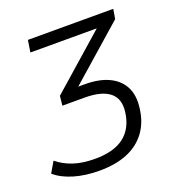

<svg xmlns="http://www.w3.org/2000/svg" viewBox="-145 -598 828 892"><g transform="rotate(-20 268.5 -151.5)"><path d="M197 191Q128 191 72 174.5Q16 158 -20 127L11 74Q45 102 90 117Q135 132 196 132Q290 132 340.5 92.5Q391 53 401 -23Q410 -88 370.5 -120Q331 -152 247 -152H137L142 -199L435 -457L433 -435H82L91 -494H513L505 -446L223 -198L215 -210H270Q339 -210 387 -187.5Q435 -165 457 -122Q479 -79 470 -16Q462 50 427 97Q392 144 334 167.5Q276 191 197 191Z"/></g></svg>

Font: Nunito Sans 7pt Light
Style: Italic
Weight: 300
Italic angle: -9°
Designer: Vernon Adams
Foundry: Vernon Adams
Version: Version 3.101;gftools[0.9.27]